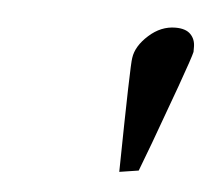

<svg xmlns="http://www.w3.org/2000/svg" viewBox="-31 -676 308 282"><g transform="rotate(5 123.5 -535.0)"><path d="M153.8 -425.8Q156.2 -585.4 158.2 -594.2Q160.6 -611.8 178.5 -627.9Q196.3 -644 217.8 -644Q232.9 -644 240 -636.7Q247.1 -629.4 247.1 -618.2V-610.8Q245.6 -603.5 229.5 -558.6L197.8 -471.7L182.1 -430.2Z"/></g></svg>

Font: Linux Libertine G
Style: Italic
Weight: 400
Italic angle: -12°
Designer: Philipp H. Poll
Foundry: Philipp H. Poll
Version: Version 5.1.3